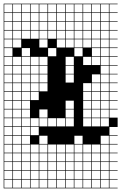

<svg xmlns="http://www.w3.org/2000/svg" viewBox="-20 -785 659 1043"><path d="M0 -765.1H619V-761.9H574.6V-717.5H619V-714.3H574.6V-669.8H619V-666.7H574.6V-622.2H619V-619H574.6V-574.6H619V-571.4H574.6V-527H619V-523.8H574.6V-479.4H619V-476.2H574.6V-431.7H619V-428.6H574.6V-384.1H619V-381H574.6V-336.5H619V-333.3H574.6V-288.9H619V-285.7H574.6V-241.3H619V-238.1H574.6V-193.7H619V-190.5H574.6V-146H619V-95.2H574.6V-50.8H619V-47.6H574.6V-3.2H619V0H574.6V44.4H619V47.6H574.6V92.1H619V95.2H574.6V139.7H619V142.9H574.6V187.3H619V190.5H574.6V234.9H619V238.1H0ZM98.4 -717.5H142.9V-761.9H98.4ZM3.2 -717.5H47.6V-761.9H3.2ZM479.4 -717.5H523.8V-761.9H479.4ZM146 -717.5H190.5V-761.9H146ZM193.7 -717.5H238.1V-761.9H193.7ZM431.7 -717.5H476.2V-761.9H431.7ZM241.3 -717.5H285.7V-761.9H241.3ZM50.8 -717.5H95.2V-761.9H50.8ZM384.1 -717.5H428.6V-761.9H384.1ZM288.9 -717.5H333.3V-761.9H288.9ZM527 -717.5H571.4V-761.9H527ZM336.5 -717.5H381V-761.9H336.5ZM336.5 -669.8H381V-714.3H336.5ZM527 -669.8H571.4V-714.3H527ZM98.4 -669.8H142.9V-714.3H98.4ZM3.2 -669.8H47.6V-714.3H3.2ZM146 -669.8H190.5V-714.3H146ZM479.4 -669.8H523.8V-714.3H479.4ZM193.7 -669.8H238.1V-714.3H193.7ZM431.7 -669.8H476.2V-714.3H431.7ZM241.3 -669.8H285.7V-714.3H241.3ZM384.1 -669.8H428.6V-714.3H384.1ZM288.9 -669.8H333.3V-714.3H288.9ZM50.8 -669.8H95.2V-714.3H50.8ZM3.2 -622.2H47.6V-666.7H3.2ZM384.1 -622.2H428.6V-666.7H384.1ZM288.9 -622.2H333.3V-666.7H288.9ZM50.8 -622.2H95.2V-666.7H50.8ZM431.7 -622.2H476.2V-666.7H431.7ZM241.3 -622.2H285.7V-666.7H241.3ZM193.7 -622.2H238.1V-666.7H193.7ZM98.4 -622.2H142.9V-666.7H98.4ZM479.4 -622.2H523.8V-666.7H479.4ZM146 -622.2H190.5V-666.7H146ZM527 -622.2H571.4V-666.7H527ZM336.5 -622.2H381V-666.7H336.5ZM336.5 -574.6H381V-619H336.5ZM3.2 -574.6H47.6V-619H3.2ZM384.1 -574.6H428.6V-619H384.1ZM288.9 -574.6H333.3V-619H288.9ZM431.7 -574.6H476.2V-619H431.7ZM241.3 -574.6H285.7V-619H241.3ZM98.4 -574.6H142.9V-619H98.4ZM50.8 -574.6H95.2V-619H50.8ZM479.4 -574.6H523.8V-619H479.4ZM193.7 -574.6H238.1V-619H193.7ZM527 -574.6H571.4V-619H527ZM146 -574.6H190.5V-619H146ZM193.7 -527H238.1V-571.4H193.7ZM288.9 -527H333.3V-571.4H288.9ZM336.5 -527H381V-571.4H336.5ZM384.1 -527H428.6V-571.4H384.1ZM431.7 -527H476.2V-571.4H431.7ZM479.4 -527H523.8V-571.4H479.4ZM50.8 -527H95.2V-571.4H50.8ZM527 -527H571.4V-571.4H527ZM3.2 -527H47.6V-571.4H3.2ZM241.3 -479.4H285.7V-523.8H241.3ZM384.1 -479.4H428.6V-523.8H384.1ZM3.2 -479.4H47.6V-523.8H3.2ZM527 -479.4H571.4V-523.8H527ZM98.4 -479.4H142.9V-523.8H98.4ZM479.4 -479.4H523.8V-523.8H479.4ZM193.7 -431.7H238.1V-476.2H193.7ZM336.5 -431.7H381V-476.2H336.5ZM146 -431.7H190.5V-476.2H146ZM3.2 -431.7H47.6V-476.2H3.2ZM50.8 -431.7H95.2V-476.2H50.8ZM527 -431.7H571.4V-476.2H527ZM98.4 -431.7H142.9V-476.2H98.4ZM479.4 -431.7H523.8V-476.2H479.4ZM431.7 -431.7H476.2V-476.2H431.7ZM146 -384.1H190.5V-428.6H146ZM527 -384.1H571.4V-428.6H527ZM3.2 -384.1H47.6V-428.6H3.2ZM193.7 -384.1H238.1V-428.6H193.7ZM50.8 -384.1H95.2V-428.6H50.8ZM98.4 -384.1H142.9V-428.6H98.4ZM336.5 -384.1H381V-428.6H336.5ZM336.5 -336.5H381V-381H336.5ZM479.4 -336.5H523.8V-381H479.4ZM527 -336.5H571.4V-381H527ZM3.2 -336.5H47.6V-381H3.2ZM98.4 -336.5H142.9V-381H98.4ZM193.7 -336.5H238.1V-381H193.7ZM50.8 -336.5H95.2V-381H50.8ZM146 -336.5H190.5V-381H146ZM146 -288.9H190.5V-333.3H146ZM479.4 -288.9H523.8V-333.3H479.4ZM50.8 -288.9H95.2V-333.3H50.8ZM431.7 -288.9H476.2V-333.3H431.7ZM193.7 -288.9H238.1V-333.3H193.7ZM98.4 -288.9H142.9V-333.3H98.4ZM527 -288.9H571.4V-333.3H527ZM3.2 -288.9H47.6V-333.3H3.2ZM527 -241.3H571.4V-285.7H527ZM50.8 -241.3H95.2V-285.7H50.8ZM98.4 -241.3H142.9V-285.7H98.4ZM431.7 -241.3H476.2V-285.7H431.7ZM3.2 -241.3H47.6V-285.7H3.2ZM479.4 -241.3H523.8V-285.7H479.4ZM146 -241.3H190.5V-285.7H146ZM3.2 -193.7H47.6V-238.1H3.2ZM431.7 -193.7H476.2V-238.1H431.7ZM98.4 -193.7H142.9V-238.1H98.4ZM50.8 -193.7H95.2V-238.1H50.8ZM336.5 -193.7H381V-238.1H336.5ZM527 -193.7H571.4V-238.1H527ZM479.4 -193.7H523.8V-238.1H479.4ZM479.4 -146H523.8V-190.5H479.4ZM527 -146H571.4V-190.5H527ZM336.5 -146H381V-190.5H336.5ZM98.4 -146H142.9V-190.5H98.4ZM431.7 -146H476.2V-190.5H431.7ZM3.2 -146H47.6V-190.5H3.2ZM50.8 -146H95.2V-190.5H50.8ZM193.7 -146H238.1V-190.5H193.7ZM193.7 -98.4H238.1V-142.9H193.7ZM431.7 -98.4H476.2V-142.9H431.7ZM3.2 -98.4H47.6V-142.9H3.2ZM241.3 -98.4H285.7V-142.9H241.3ZM288.9 -98.4H333.3V-142.9H288.9ZM98.4 -98.4H142.9V-142.9H98.4ZM50.8 -98.4H95.2V-142.9H50.8ZM146 -98.4H190.5V-142.9H146ZM479.4 -98.4H523.8V-142.9H479.4ZM527 -98.4H571.4V-142.9H527ZM336.5 -98.4H381V-142.9H336.5ZM3.2 -50.8H47.6V-95.2H3.2ZM146 -50.8H190.5V-95.2H146ZM98.4 -50.8H142.9V-95.2H98.4ZM50.8 -50.8H95.2V-95.2H50.8ZM384.1 -3.2H428.6V-47.6H384.1ZM50.8 -3.2H95.2V-47.6H50.8ZM98.4 -3.2H142.9V-47.6H98.4ZM3.2 -3.2H47.6V-47.6H3.2ZM193.7 -3.2H238.1V-47.6H193.7ZM527 -3.2H571.4V-47.6H527ZM288.9 44.4H333.3V0H288.9ZM431.7 44.4H476.2V0H431.7ZM241.3 44.4H285.7V0H241.3ZM3.2 44.4H47.6V0H3.2ZM50.8 44.4H95.2V0H50.8ZM527 44.4H571.4V0H527ZM336.5 44.4H381V0H336.5ZM193.7 44.4H238.1V0H193.7ZM479.4 44.4H523.8V0H479.4ZM146 44.4H190.5V0H146ZM98.4 44.4H142.9V0H98.4ZM384.1 44.4H428.6V0H384.1ZM431.7 92.1H476.2V47.6H431.7ZM98.4 92.1H142.9V47.6H98.4ZM3.2 92.1H47.6V47.6H3.2ZM384.1 92.1H428.6V47.6H384.1ZM50.8 92.1H95.2V47.6H50.8ZM288.9 92.1H333.3V47.6H288.9ZM527 92.1H571.4V47.6H527ZM241.3 92.1H285.7V47.6H241.3ZM336.5 92.1H381V47.6H336.5ZM479.4 92.1H523.8V47.6H479.4ZM146 92.1H190.5V47.6H146ZM193.7 92.1H238.1V47.6H193.7ZM336.5 139.7H381V95.2H336.5ZM193.7 139.7H238.1V95.2H193.7ZM431.7 139.7H476.2V95.2H431.7ZM146 139.7H190.5V95.2H146ZM3.2 139.7H47.6V95.2H3.2ZM479.4 139.7H523.8V95.2H479.4ZM98.4 139.7H142.9V95.2H98.4ZM527 139.7H571.4V95.2H527ZM50.8 139.7H95.2V95.2H50.8ZM384.1 139.7H428.6V95.2H384.1ZM241.3 139.7H285.7V95.2H241.3ZM288.9 139.7H333.3V95.2H288.9ZM193.7 187.3H238.1V142.9H193.7ZM98.4 187.3H142.9V142.9H98.4ZM241.3 187.3H285.7V142.9H241.3ZM431.7 187.3H476.2V142.9H431.7ZM3.2 187.3H47.6V142.9H3.2ZM146 187.3H190.5V142.9H146ZM479.4 187.3H523.8V142.9H479.4ZM336.5 187.3H381V142.9H336.5ZM50.8 187.3H95.2V142.9H50.8ZM527 187.3H571.4V142.9H527ZM384.1 187.3H428.6V142.9H384.1ZM288.9 187.3H333.3V142.9H288.9ZM288.9 234.9H333.3V190.5H288.9ZM431.7 234.9H476.2V190.5H431.7ZM146 234.9H190.5V190.5H146ZM193.7 234.9H238.1V190.5H193.7ZM527 234.9H571.4V190.5H527ZM50.8 234.9H95.2V190.5H50.8ZM336.5 234.9H381V190.5H336.5ZM3.2 234.9H47.6V190.5H3.2ZM241.3 234.9H285.7V190.5H241.3ZM98.4 234.9H142.9V190.5H98.4ZM384.1 234.9H428.6V190.5H384.1ZM479.4 234.9H523.8V190.5H479.4Z"/></svg>

Font: Jacquard 12 Charted
Style: Regular
Weight: 400
Designer: Sarah Cadigan-Fried
Version: Version 1.000